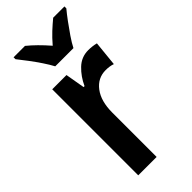

<svg xmlns="http://www.w3.org/2000/svg" viewBox="-246 -812 857 857"><g transform="rotate(-45 183.0 -383.0)"><path d="M303 -553Q328 -553 352 -547L340 -428Q321 -435 295 -435Q245 -435 213.5 -393.5Q182 -352 182 -280V0H66V-543H156L172 -451H178Q197 -493 228.5 -523Q260 -553 303 -553ZM148 -606Q137 -627 119 -654Q101 -681 81 -707.5Q61 -734 45 -754V-766H117Q159 -732 205 -679Q229 -707 250.5 -727Q272 -747 295 -766H366V-754Q350 -735 330.5 -708.5Q311 -682 292.5 -655Q274 -628 263 -606Z"/></g></svg>

Font: Noto Sans Condensed SemiBold
Style: Regular
Weight: 600
Width: 3
Designer: Monotype Design Team
Foundry: Monotype Imaging Inc.
Version: Version 2.013; ttfautohint (v1.8.4.7-5d5b)